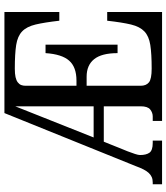

<svg xmlns="http://www.w3.org/2000/svg" viewBox="39 -806 767 885"><g transform="rotate(-90 422.5 -363.5)"><path d="M809.6 -726.6V-473.6H769.5Q761.7 -542 752 -583Q742.2 -624 720.2 -645Q698.2 -666 657.7 -672.4Q617.2 -678.7 548.8 -678.7Q524.4 -678.7 509.3 -675.3Q494.1 -671.9 485.4 -665Q476.6 -658.2 473.1 -649.4Q469.7 -640.6 469.7 -628.9V-394.5H493.2Q555.7 -394.5 585.4 -428.2Q615.2 -461.9 620.1 -537.1H659.2V-205.1H620.1Q620.1 -278.3 592.3 -313Q564.5 -347.7 511.7 -347.7H469.7V-98.6Q469.7 -73.2 485.4 -60.5Q501 -47.9 548.8 -47.9Q617.2 -47.9 657.7 -54.2Q698.2 -60.5 720.2 -81.5Q742.2 -102.5 752 -143.1Q761.7 -183.6 769.5 -252.9H809.6V0H307.6V-43H328.1Q345.7 -43 360.4 -54.7Q375 -66.4 375 -98.6V-268.6H211.9L199.2 -237.3Q192.4 -218.8 183.6 -198.2Q174.8 -177.7 167.5 -158.7Q160.2 -139.6 155.3 -124.5Q150.4 -109.4 150.4 -101.6Q150.4 -73.2 161.1 -58.1Q171.9 -43 206.1 -43H216.8V0H15.6V-43H23.4Q38.1 -43 48.3 -47.4Q58.6 -51.8 67.4 -61Q76.2 -70.3 84 -85.4Q91.8 -100.6 99.6 -122.1L343.8 -726.6ZM375 -676.8 231.4 -315.4H375Z"/></g></svg>

Font: Uchen
Style: Regular
Weight: 400
Designer: Christopher J. Fynn
Foundry: Christopher J. Fynn for DDC
Version: Version 1.000 preliminary